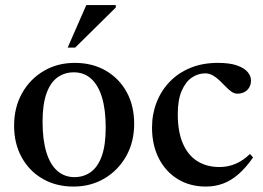

<svg xmlns="http://www.w3.org/2000/svg" viewBox="-20 -710 1018 742"><path d="M267.5 -25.5Q304.5 -25.5 331.8 -45.8Q359 -66 373.8 -108.2Q388.5 -150.5 388.5 -216.5Q388.5 -286.5 374 -334Q359.5 -381.5 332 -406Q304.5 -430.5 265.5 -430.5Q228.5 -430.5 201.2 -410.2Q174 -390 159.2 -347.8Q144.5 -305.5 144.5 -239.5Q144.5 -170 159 -122.2Q173.5 -74.5 201.2 -50Q229 -25.5 267.5 -25.5ZM264 11Q196.5 11 144.8 -19Q93 -49 63.8 -102Q34.5 -155 34.5 -224.5Q34.5 -295 65.2 -349.8Q96 -404.5 149 -435.8Q202 -467 269 -467Q337 -467 388.8 -437Q440.5 -407 469.5 -354.2Q498.5 -301.5 498.5 -231.5Q498.5 -161 467.5 -106.2Q436.5 -51.5 383.5 -20.2Q330.5 11 264 11ZM241.5 -526 313.5 -690.5H427.5V-681L270.5 -526Z M821.5 -467Q868 -467 896.2 -457Q924.5 -447 937.2 -431.5Q950 -416 950 -399.5Q950 -384 943.2 -372.2Q936.5 -360.5 924.5 -354.2Q912.5 -348 897.5 -348Q885.5 -348 874.2 -356Q863 -364 851.8 -375.8Q840.5 -387.5 828.2 -399.2Q816 -411 802.2 -418.8Q788.5 -426.5 773 -426.5Q745 -426.5 721 -410Q697 -393.5 682 -358.5Q667 -323.5 667 -269Q667 -201.5 686.5 -156Q706 -110.5 742.2 -87.5Q778.5 -64.5 828.5 -64.5Q861 -64.5 890.5 -77Q920 -89.5 946 -115L958 -101.5Q930 -61.5 901.5 -36.8Q873 -12 842 -0.5Q811 11 775.5 11Q714.5 11 667.5 -17.5Q620.5 -46 594 -97.5Q567.5 -149 567.5 -217Q567.5 -269 585.2 -314.5Q603 -360 636 -394.2Q669 -428.5 716 -447.8Q763 -467 821.5 -467Z"/></svg>

Font: Newsreader 36pt Medium
Style: Regular
Weight: 500
Designer: Hugues Gentile
Foundry: Production Type
Version: Version 1.003